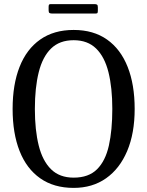

<svg xmlns="http://www.w3.org/2000/svg" viewBox="-20 -906 718 936"><path d="M41.5 -375Q41.5 -494 75.5 -580.2Q109.5 -666.5 176 -713.2Q242.5 -760 339 -760Q435.5 -760 501.8 -713.2Q568 -666.5 602.2 -580.2Q636.5 -494 636.5 -375Q636.5 -256 600 -169.8Q563.5 -83.5 497 -36.8Q430.5 10 339 10Q242.5 10 176 -36.8Q109.5 -83.5 75.5 -169.8Q41.5 -256 41.5 -375ZM150 -375Q150 -271.5 168.8 -196.5Q187.5 -121.5 229 -80.8Q270.5 -40 339 -40Q412 -40 453 -80.8Q494 -121.5 510.8 -196.5Q527.5 -271.5 527.5 -375Q527.5 -478.5 508.8 -553.8Q490 -629 448.5 -669.5Q407 -710 339 -710Q270.5 -710 229 -669.5Q187.5 -629 168.8 -553.8Q150 -478.5 150 -375ZM217 -856V-872.5Q217 -879.5 218.8 -882.8Q220.5 -886 227 -886H440Q449.5 -886 453.2 -883.2Q457 -880.5 457 -870.5V-855Q457 -847 455.5 -843.5Q454 -840 446 -840H234.5Q225 -840 221 -842.8Q217 -845.5 217 -856Z"/></svg>

Font: Besley* Narrow
Style: Regular
Weight: 400
Width: 4
Designer: Owen Earl
Foundry: indestructible type*
Version: Version 3.000; ttfautohint (v1.8.3)